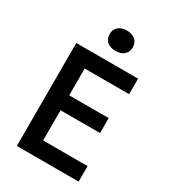

<svg xmlns="http://www.w3.org/2000/svg" viewBox="-225 -1066 1050 1179"><g transform="rotate(30 300.0 -476.0)"><path d="M88 0V-730H526V-620H211V-430H491V-324H211V-110H526V0ZM320 -808Q282 -808 260 -827.5Q238 -847 238 -880Q238 -913 260 -932.5Q282 -952 320 -952Q358 -952 380 -932.5Q402 -913 402 -880Q402 -847 380 -827.5Q358 -808 320 -808Z"/></g></svg>

Font: NKDuy Mono
Style: Bold
Weight: 700
Monospace: yes
Designer: NKDuy
Foundry: NKDuy
Version: Version 2.251; ttfautohint (v1.8.4.7-5d5b)